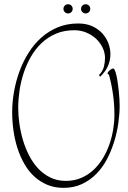

<svg xmlns="http://www.w3.org/2000/svg" viewBox="-20 -861 613 916"><path d="M293.9 2Q334.5 2 367.4 -12.2Q400.4 -26.4 426 -50.3Q451.7 -74.2 470.7 -105.7Q489.7 -137.2 502 -172.4Q514.2 -207.5 520 -243.7Q525.9 -279.8 525.9 -313Q525.9 -363.3 519 -411.6Q512.2 -460 500 -503.9Q500 -504.9 496.6 -506.1Q493.2 -507.3 493.2 -511.2Q493.2 -513.7 495.8 -517.6Q498.5 -521.5 502.7 -525.1Q506.8 -528.8 511.5 -531.5Q516.1 -534.2 520 -534.2Q524.4 -534.2 528.3 -524.9Q532.2 -515.6 535.6 -500.5Q539.1 -485.4 541.7 -466.1Q544.4 -446.8 546.6 -427Q548.8 -407.2 549.8 -388.7Q550.8 -370.1 550.8 -356Q550.8 -318.4 544.7 -274.7Q538.6 -231 525.4 -187.5Q512.2 -144 491.5 -103.8Q470.7 -63.5 440.9 -32.7Q411.1 -2 372.1 16.6Q333 35.2 283.2 35.2Q240.2 35.2 205.3 20.5Q170.4 5.9 143.1 -19.5Q115.7 -44.9 95.9 -79.6Q76.2 -114.3 63.2 -154.5Q50.3 -194.8 44.2 -238.5Q38.1 -282.2 38.1 -326.2Q38.1 -374 46.9 -423.8Q55.7 -473.6 73 -520.8Q90.3 -567.9 116.5 -609.4Q142.6 -650.9 177.5 -681.9Q212.4 -712.9 256.3 -731Q300.3 -749 353 -749Q392.1 -749 420.9 -735.6Q449.7 -722.2 468.8 -700.9Q487.8 -679.7 497.3 -653.8Q506.8 -627.9 506.8 -603Q506.8 -573.7 495.4 -546.9Q483.9 -520 458 -495.1L452.1 -502.9Q470.2 -521 475.6 -542.2Q481 -563.5 481 -584Q481 -609.9 469.5 -633.8Q458 -657.7 438 -676.3Q418 -694.8 391.4 -705.8Q364.7 -716.8 335 -716.8Q285.6 -716.8 246.8 -700.2Q208 -683.6 178.2 -655.3Q148.4 -627 127.2 -589.8Q106 -552.7 92.5 -511.5Q79.1 -470.2 73 -427.7Q66.9 -385.3 66.9 -346.2Q66.9 -312 72.3 -272.7Q77.6 -233.4 88.9 -194.8Q100.1 -156.2 118.2 -120.6Q136.2 -85 161.4 -57.9Q186.5 -30.8 219.5 -14.4Q252.4 2 293.9 2ZM282.7 -818.8Q282.7 -828.1 289.3 -834.5Q295.9 -840.8 304.7 -840.8Q314 -840.8 320.3 -834.5Q326.7 -828.1 326.7 -818.8Q326.7 -809.6 320.3 -803.2Q314 -796.9 304.7 -796.9Q295.9 -796.9 289.3 -803.2Q282.7 -809.6 282.7 -818.8ZM366.7 -818.8Q366.7 -828.1 373.3 -834.5Q379.9 -840.8 388.7 -840.8Q397.9 -840.8 404.3 -834.5Q410.6 -828.1 410.6 -818.8Q410.6 -809.6 404.3 -803.2Q397.9 -796.9 388.7 -796.9Q379.9 -796.9 373.3 -803.2Q366.7 -809.6 366.7 -818.8Z"/></svg>

Font: Stalemate
Style: Regular
Weight: 400
Designer: Astigmatic (AOETI)
Foundry: Astigmatic (AOETI)
Version: Version 001.000